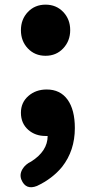

<svg xmlns="http://www.w3.org/2000/svg" viewBox="-20 -592 391 826"><path d="M72 181Q63 158 77 135Q89 115 114 103Q185 58 185 -7H176Q132 -7 102 -33Q70 -61 70 -107Q70 -151 102 -179Q134 -207 181 -207Q239 -207 270.5 -163.5Q302 -120 302 -41Q302 56 247 126Q205 177 139 208Q91 227 72 181ZM176 -352Q130 -352 100 -383.5Q70 -415 70 -462Q70 -509 100 -540.5Q130 -572 176 -572Q222 -572 252 -540.5Q282 -509 282 -462.5Q282 -416 252 -384Q222 -352 176 -352Z"/></svg>

Font: GenSenRounded TW H
Style: Regular
Weight: 900
Version: Version 1.501;PS 1;hotconv 16.6.51;makeotf.lib2.5.65220